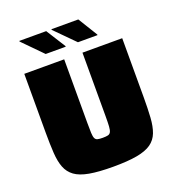

<svg xmlns="http://www.w3.org/2000/svg" viewBox="-156 -1004 1038 1135"><g transform="rotate(-20 363.0 -436.5)"><path d="M362 8Q271 8 213 -2.5Q155 -13 123 -36.5Q91 -60 76.5 -97.5Q62 -135 58.5 -190Q55 -245 55 -318V-688H306V-288Q306 -248 307 -225Q308 -202 313 -191Q318 -180 329.5 -177Q341 -174 362 -174Q384 -174 395.5 -177Q407 -180 412.5 -191Q418 -202 419.5 -225Q421 -248 421 -288V-688H671V-318Q671 -245 667.5 -190Q664 -135 649.5 -97Q635 -59 602.5 -36Q570 -13 512 -2.5Q454 8 362 8ZM540 -755H417L296 -877V-881H465L540 -759ZM340 -755H214L94 -877V-881H263L340 -759Z"/></g></svg>

Font: Saira SemiExpanded Black
Style: Regular
Weight: 900
Width: 6
Designer: Hector Gatti with collaboration of the Omnibus-Type team
Foundry: Omnibus-Type
Version: Version 1.101